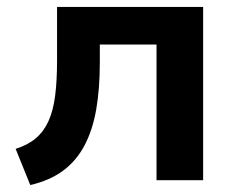

<svg xmlns="http://www.w3.org/2000/svg" viewBox="-20 -518 688 552"><path d="M67 14 25 -90Q60 -101 83 -120.5Q106 -140 119.5 -170Q133 -200 138.5 -242.5Q144 -285 144 -343V-498H564V0H430V-390H267V-339Q267 -262 256.5 -202.5Q246 -143 222.5 -99Q199 -55 161 -27Q123 1 67 14Z"/></svg>

Font: Nunito Sans 8pt
Style: Bold
Weight: 700
Version: Version 3.101;gftools[0.9.27]